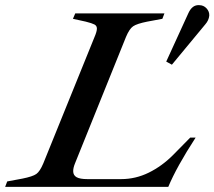

<svg xmlns="http://www.w3.org/2000/svg" viewBox="-74 -725 832 745"><path d="M-46 -21 13 -32Q53 -40 67 -50Q81 -60 94 -91L293 -582Q302 -603 302 -614Q302 -625 292.5 -630Q283 -635 259 -641L209 -652L218 -673H564L556 -652L497 -641Q457 -633 442.5 -623Q428 -613 415 -582L217 -91Q210 -74 210 -61Q210 -45 223 -37.5Q236 -30 265 -30H396Q452 -30 503 -55Q554 -80 597 -123L664 -191H685Q611 -77 579 0H-54ZM571 -486 657 -674Q672 -707 699 -705Q716 -705 727.5 -692.5Q739 -680 738 -664Q736 -646 723 -631L593 -474Z"/></svg>

Font: Ibarra Real Nova
Style: Italic
Weight: 400
Italic angle: -22°
Designer: Jose Maria Ribagorda & Octavio Pardo
Foundry: Octavio Pardo
Version: Version 1.014